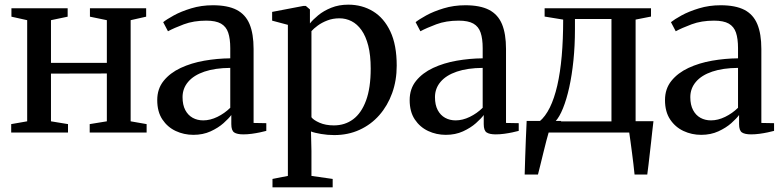

<svg xmlns="http://www.w3.org/2000/svg" viewBox="-20 -568 3356 823"><path d="M28 0V-36L96.5 -48V-481.5L29 -496.5V-532.5H270V-496.5L198.5 -481.5V-298.5H438V-481.5L365.5 -496.5V-532.5H606.5V-496.5L540 -481.5V-48L608.5 -36V0H364.5V-36L438 -48V-253L198.5 -252.5V-48L271.5 -36V0Z M809 10Q768.5 10 733.2 -6.5Q698 -23 676 -56Q654 -89 654 -139Q654 -187.5 681.5 -221.5Q709 -255.5 754.5 -276.8Q800 -298 855.5 -307.8Q911 -317.5 967 -318V-361.5Q967 -402 958.2 -428Q949.5 -454 927.2 -466.8Q905 -479.5 864 -479.5Q810 -479.5 768 -463.8Q726 -448 700 -434L679.5 -473Q693.5 -484.5 724.8 -501.8Q756 -519 799.5 -532.2Q843 -545.5 892.5 -545.5Q956 -545.5 994.2 -525.8Q1032.5 -506 1049.8 -464.5Q1067 -423 1067 -358V-41L1121.5 -40V-7Q1110.5 -4 1094 -0.5Q1077.5 3 1059 5.5Q1040.5 8 1023 8Q996.5 8 984 -0.2Q971.5 -8.5 971.5 -36V-75Q961 -60.5 938.2 -40.2Q915.5 -20 882.8 -5Q850 10 809 10ZM851 -52Q881 -52 911.8 -67Q942.5 -82 967 -106V-277Q902 -276.5 856.2 -261Q810.5 -245.5 786.5 -217.2Q762.5 -189 762.5 -151.5Q762.5 -118.5 774.2 -96.2Q786 -74 806 -63Q826 -52 851 -52Z M1148 235V199L1214 186V-461.5L1146.5 -479.5V-517L1280 -542.5H1291L1308.5 -527.5V-467.5Q1321 -483.5 1344 -502.5Q1367 -521.5 1399.8 -534.8Q1432.5 -548 1473 -548Q1532 -548 1579 -519.5Q1626 -491 1653.2 -433.2Q1680.5 -375.5 1680.5 -286.5Q1680.5 -223 1661 -169Q1641.5 -115 1606 -74.5Q1570.5 -34 1521.2 -11.5Q1472 11 1412.5 11Q1384 11 1356 6.2Q1328 1.5 1313 -4.5L1315 78.5V186L1406 199V235ZM1411 -30.5Q1458.5 -30.5 1493.8 -56.8Q1529 -83 1549 -137Q1569 -191 1569 -274Q1569 -331.5 1558.5 -372.2Q1548 -413 1529.5 -439Q1511 -465 1486.8 -477.2Q1462.5 -489.5 1435 -489.5Q1406.5 -489.5 1382.8 -480.2Q1359 -471 1341.8 -458.2Q1324.5 -445.5 1315 -434.5V-65.5Q1323.5 -53.5 1349.5 -42Q1375.5 -30.5 1411 -30.5Z M1891 10Q1850.5 10 1815.2 -6.5Q1780 -23 1758 -56Q1736 -89 1736 -139Q1736 -187.5 1763.5 -221.5Q1791 -255.5 1836.5 -276.8Q1882 -298 1937.5 -307.8Q1993 -317.5 2049 -318V-361.5Q2049 -402 2040.2 -428Q2031.5 -454 2009.2 -466.8Q1987 -479.5 1946 -479.5Q1892 -479.5 1850 -463.8Q1808 -448 1782 -434L1761.5 -473Q1775.5 -484.5 1806.8 -501.8Q1838 -519 1881.5 -532.2Q1925 -545.5 1974.5 -545.5Q2038 -545.5 2076.2 -525.8Q2114.5 -506 2131.8 -464.5Q2149 -423 2149 -358V-41L2203.5 -40V-7Q2192.5 -4 2176 -0.5Q2159.5 3 2141 5.5Q2122.5 8 2105 8Q2078.5 8 2066 -0.2Q2053.5 -8.5 2053.5 -36V-75Q2043 -60.5 2020.2 -40.2Q1997.5 -20 1964.8 -5Q1932 10 1891 10ZM1933 -52Q1963 -52 1993.8 -67Q2024.5 -82 2049 -106V-277Q1984 -276.5 1938.2 -261Q1892.5 -245.5 1868.5 -217.2Q1844.5 -189 1844.5 -151.5Q1844.5 -118.5 1856.2 -96.2Q1868 -74 1888 -63Q1908 -52 1933 -52Z M2277 0V-45L2292 -47Q2317.5 -68 2336.8 -107Q2356 -146 2368.8 -201.5Q2381.5 -257 2387.8 -328Q2394 -399 2394 -484L2314.5 -497V-532.5H2770.5V-497L2704.5 -484V0ZM2360.5 -47.5H2601V-486.5H2444.5V-442.5Q2444.5 -372 2438 -308.8Q2431.5 -245.5 2420 -193.5Q2408.5 -141.5 2393.2 -103.8Q2378 -66 2360.5 -47.5ZM2229 180Q2230 145 2231.2 107Q2232.5 69 2234 29.5Q2235.5 -10 2237.5 -49.5H2386L2333 -4.5Q2328.5 10.5 2322 35.2Q2315.5 60 2308.8 87.8Q2302 115.5 2296 140.2Q2290 165 2286 180ZM2700 180Q2698 159 2695 134.2Q2692 109.5 2688.8 84.8Q2685.5 60 2682.5 37.5Q2679.5 15 2677 -1L2640 -48.5H2781Q2778.5 -28.5 2776 -5.5Q2773.5 17.5 2770.8 42.2Q2768 67 2765.2 91.2Q2762.5 115.5 2759.8 138.2Q2757 161 2754.5 180Z M2985.5 10Q2945 10 2909.8 -6.5Q2874.5 -23 2852.5 -56Q2830.5 -89 2830.5 -139Q2830.5 -187.5 2858 -221.5Q2885.5 -255.5 2931 -276.8Q2976.5 -298 3032 -307.8Q3087.5 -317.5 3143.5 -318V-361.5Q3143.5 -402 3134.8 -428Q3126 -454 3103.8 -466.8Q3081.5 -479.5 3040.5 -479.5Q2986.5 -479.5 2944.5 -463.8Q2902.5 -448 2876.5 -434L2856 -473Q2870 -484.5 2901.2 -501.8Q2932.5 -519 2976 -532.2Q3019.5 -545.5 3069 -545.5Q3132.5 -545.5 3170.8 -525.8Q3209 -506 3226.2 -464.5Q3243.5 -423 3243.5 -358V-41L3298 -40V-7Q3287 -4 3270.5 -0.5Q3254 3 3235.5 5.5Q3217 8 3199.5 8Q3173 8 3160.5 -0.2Q3148 -8.5 3148 -36V-75Q3137.5 -60.5 3114.8 -40.2Q3092 -20 3059.2 -5Q3026.5 10 2985.5 10ZM3027.5 -52Q3057.5 -52 3088.2 -67Q3119 -82 3143.5 -106V-277Q3078.5 -276.5 3032.8 -261Q2987 -245.5 2963 -217.2Q2939 -189 2939 -151.5Q2939 -118.5 2950.8 -96.2Q2962.5 -74 2982.5 -63Q3002.5 -52 3027.5 -52Z"/></svg>

Font: Merriweather 72pt
Style: Regular
Weight: 400
Version: Version 2.100